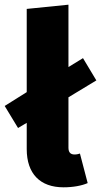

<svg xmlns="http://www.w3.org/2000/svg" viewBox="-34 -781 431 819"><path d="M284 -122C266 -122 258 -132 258 -151V-366L377 -438L320 -533L258 -495V-761L80 -743V-388L-14 -329L43 -235L80 -257V-145C80 -40 137 18 237 18C278 18 315 11 340 0L307 -126C301 -124 293 -122 284 -122Z"/></svg>

Font: Fira Sans ExtraBold
Style: Regular
Weight: 800
Designer: bBox Type GmbH & Carrois Corporate GbR & Edenspiekermann AG
Foundry: bBox Type GmbH & Carrois Corporate GbR & Edenspiekermann AG
Version: Version 4.300;PS 004.300;hotconv 1.0.88;makeotf.lib2.5.64775